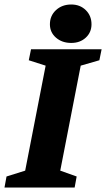

<svg xmlns="http://www.w3.org/2000/svg" viewBox="-39 -834 472 854"><path d="M-19 0 -10 -49 73 -75 164 -542 89 -566 99 -615H413L403 -566L320 -542L229 -75L302 -49L293 0ZM278 -643Q237 -643 210 -666.5Q183 -690 183 -726Q183 -764 210 -789Q237 -814 278 -814Q317 -814 342.5 -789Q368 -764 368 -726Q368 -690 342.5 -666.5Q317 -643 278 -643Z"/></svg>

Font: Manuale ExtraBold
Style: Italic
Weight: 800
Italic angle: -11°
Designer: Eduardo Tunni / Pablo Cosgaya
Foundry: Eduardo Tunni / Pablo Cosgaya
Version: Version 1.002